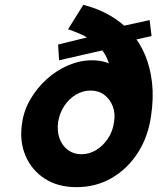

<svg xmlns="http://www.w3.org/2000/svg" viewBox="-20 -766 651 793"><path d="M296 7Q219 7 165 -28Q111 -63 85.5 -122.5Q60 -182 71 -256Q78 -309 105.5 -356Q133 -403 173.5 -439.5Q214 -476 262.5 -496.5Q311 -517 360 -517Q410 -517 447 -496Q484 -475 505.5 -437.5Q527 -400 529 -348L438 -379Q442 -423 438.5 -458.5Q435 -494 423 -522.5Q411 -551 389.5 -573.5Q368 -596 336 -613.5Q304 -631 261 -645L324 -746Q384 -731 433.5 -702.5Q483 -674 520 -633Q557 -592 579 -539.5Q601 -487 608 -424Q615 -361 604 -288Q592 -201 549 -134.5Q506 -68 441 -30.5Q376 7 296 7ZM316 -129Q349 -129 377.5 -146.5Q406 -164 426 -194Q446 -224 451 -262Q457 -298 445.5 -327.5Q434 -357 410.5 -374.5Q387 -392 354 -392Q322 -392 293.5 -375Q265 -358 245.5 -328.5Q226 -299 220 -262Q215 -224 226 -194Q237 -164 260.5 -146.5Q284 -129 316 -129ZM224 -517 220 -582 386 -623 447 -650 598 -683 606 -617 489 -591 443 -567Z"/></svg>

Font: Lexend
Style: Bold Italic
Weight: 700
Italic angle: -8.13011°
Designer: Bonnie Shaver-Troup, Thomas Jockin
Foundry: Lexend
Version: Version 1.007